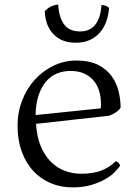

<svg xmlns="http://www.w3.org/2000/svg" viewBox="-20 -794 596 831"><path d="M136 -258Q139 -204 155.5 -163.5Q172 -123 198 -96Q224 -69 258.5 -55.5Q293 -42 332 -42Q381 -42 416.5 -55Q452 -68 481 -96Q495 -93 500 -77Q493 -66 477.5 -50Q462 -34 436.5 -19Q411 -4 375.5 6.5Q340 17 293 17Q243 17 200 -1Q157 -19 125 -53Q93 -87 74.5 -137Q56 -187 56 -250Q56 -308 76 -359.5Q96 -411 130.5 -449Q165 -487 211.5 -509.5Q258 -532 311 -532Q368 -532 405 -513Q442 -494 463.5 -464Q485 -434 493.5 -398Q502 -362 502 -328Q494 -316 480.5 -307Q467 -298 451 -293ZM285 -487Q254 -487 227 -476Q200 -465 180 -442Q160 -419 147.5 -383Q135 -347 134 -296L416 -325Q417 -330 417 -335Q417 -340 417 -344Q417 -375 409 -401Q401 -427 384.5 -446Q368 -465 343.5 -476Q319 -487 285 -487ZM419 -772Q440 -772 452 -760Q450 -730 440.5 -702.5Q431 -675 413 -654Q395 -633 369 -621Q343 -609 307 -609Q247 -609 211.5 -646Q176 -683 174 -745Q182 -756 198 -764.5Q214 -773 232 -774Q235 -720 257 -689Q279 -658 327 -658Q370 -658 393 -688Q416 -718 419 -772Z"/></svg>

Font: Gotu
Style: Regular
Weight: 400
Designer: Sarang Kulkarni & Kailash Malviya
Foundry: Ek Type
Version: Version 2.320;hotconv 1.0.109;makeotfexe 2.5.65596; ttfautoh